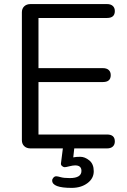

<svg xmlns="http://www.w3.org/2000/svg" viewBox="-20 -725 622 938"><path d="M330.1 192.9Q235.4 192.9 234.9 157.2Q234.9 149.4 241 142.8Q247.1 136.2 254.4 136.2Q261.7 136.2 276.9 140.6Q292 145 320.8 145Q377.9 145 377.9 109.9Q377.9 83 347.2 83Q335.9 83 318.8 87.4Q301.8 91.8 295.9 91.8Q290 91.8 283.4 86.4Q276.9 81.1 277.8 73.2L287.1 0H128.9Q109.9 0 98.4 -11Q86.9 -22 86.9 -40V-665Q86.9 -683.1 98.4 -694.1Q109.9 -705.1 128.9 -705.1H502.9Q521 -705.1 531 -696Q541 -687 541 -670.9Q541 -637.2 502.9 -637.2H168V-392.1H482.9Q501 -392.1 511 -383.1Q521 -374 521 -357.9Q521 -324.2 482.9 -324.2H168V-67.9H502.9Q541 -67.9 541 -34.2Q541 -18.1 531 -9Q521 0 502.9 0H342.8L337.9 43.9Q350.1 41 372.3 41Q394.5 41 416.3 58.6Q438 76.2 438 111.6Q438 147 407 169.9Q376 192.9 330.1 192.9Z"/></svg>

Font: Nunito-Regular
Style: Regular
Weight: 400
Designer: Vernon Adams
Foundry: newtypography
Version: Version 3.000